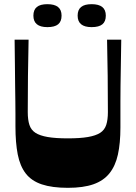

<svg xmlns="http://www.w3.org/2000/svg" viewBox="-20 -890 650 920"><path d="M305 10Q230 10 180.5 -6.5Q131 -23 103.5 -58.5Q76 -94 65 -150Q54 -206 54 -285Q54 -315 54 -344Q54 -373 53.5 -406Q53 -439 52.5 -480.5Q52 -522 51.5 -576Q51 -630 50 -700H117Q115 -613 114 -526.5Q113 -440 113 -353Q113 -316 121 -291.5Q129 -267 150 -253.5Q171 -240 208.5 -233.5Q246 -227 305 -227Q364 -227 401.5 -233.5Q439 -240 460 -253.5Q481 -267 489 -291.5Q497 -316 497 -353Q497 -440 496 -526.5Q495 -613 493 -700H561Q560 -629 559 -574.5Q558 -520 557.5 -478.5Q557 -437 557 -403Q557 -369 557 -339.5Q557 -310 557 -279Q557 -204 545 -149.5Q533 -95 504.5 -59.5Q476 -24 427.5 -7Q379 10 305 10ZM207 -760Q140 -760 140 -815Q140 -843 156.5 -856.5Q173 -870 207 -870Q241 -870 258 -856.5Q275 -843 275 -815Q275 -787 258.5 -773.5Q242 -760 207 -760ZM419 -760Q352 -760 352 -815Q352 -843 368.5 -856.5Q385 -870 419 -870Q453 -870 470 -856.5Q487 -843 487 -815Q487 -787 470.5 -773.5Q454 -760 419 -760Z"/></svg>

Font: Ojuju
Style: Bold
Weight: 700
Designer: Chisaokwu Joboson, Mirko Velimirovic
Foundry: Udi Foundry
Version: Version 1.000